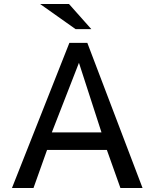

<svg xmlns="http://www.w3.org/2000/svg" viewBox="-20 -940 775 963"><path d="M516 -188 584 3H695L418 -725H328L40 3H148L216 -188ZM376 -625 489 -276H240ZM438 -794 326 -920H181L359 -794Z"/></svg>

Font: Sawarabi Gothic
Style: Regular
Weight: 400
Designer: mshio (mshio@users.sourceforge.jp)
Version: Version 20141215